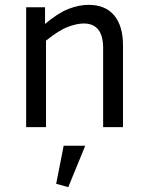

<svg xmlns="http://www.w3.org/2000/svg" viewBox="-20 -525 611 793"><path d="M326 -428Q298 -428 260.5 -414Q223 -400 170 -357V0H88V-495H166V-426Q219 -471 262.5 -488Q306 -505 346 -505Q415 -505 451.5 -461.5Q488 -418 488 -338V0H406V-326Q406 -428 326 -428ZM262 248 212 234 243 77H332Z"/></svg>

Font: Inria Sans
Style: Regular
Weight: 400
Designer: Black Foundry Team
Foundry: Black Foundry
Version: Version 1.2; ttfautohint (v1.8.3)